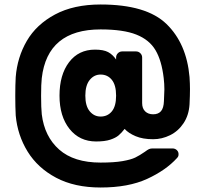

<svg xmlns="http://www.w3.org/2000/svg" viewBox="-20 -699 916 855"><path d="M535 -125Q521 -107 508 -96Q495 -85 471 -77Q447 -69 408 -69Q334 -69 289.5 -125Q245 -181 245 -273Q245 -366 287.5 -422Q330 -478 403 -478Q441 -478 461.5 -467Q482 -456 497 -434V-443Q497 -454 505 -462Q513 -470 524 -470H586Q597 -470 605 -462Q613 -454 613 -443V-240Q613 -216 626.5 -203Q640 -190 662 -190Q685 -190 697 -204Q709 -218 710 -249Q712 -285 712 -301Q712 -326 709 -351Q700 -429 672.5 -475.5Q645 -522 587 -545Q529 -568 428 -568Q191 -568 166 -351Q163 -326 163 -272Q163 -219 166 -190Q178 -91 243.5 -33Q309 25 428 25Q488 25 525.5 18.5Q563 12 582.5 2.5Q602 -7 625 -23Q637 -32 643.5 -35Q650 -38 660 -38H748Q760 -38 768 -30Q776 -22 775 -10Q775 -2 768 5Q719 59 635.5 97.5Q552 136 428 136Q312 136 230 92.5Q148 49 103 -24Q58 -97 50 -185Q48 -223 48 -272Q48 -322 50 -356Q57 -444 99.5 -517Q142 -590 225 -634.5Q308 -679 428 -679Q632 -679 721.5 -592Q811 -505 824 -356Q826 -326 826 -302Q826 -274 824 -234Q821 -186 797.5 -150.5Q774 -115 737.5 -97Q701 -79 662 -79Q616 -79 584 -92.5Q552 -106 535 -125ZM497 -273Q497 -320 478 -343.5Q459 -367 428 -367Q399 -367 379.5 -343Q360 -319 360 -273Q360 -227 379.5 -203.5Q399 -180 428 -180Q459 -180 478 -203Q497 -226 497 -273Z"/></svg>

Font: Hezaedrus
Style: Bold
Weight: 700
Designer: Hubert & Fischer
Foundry: Hubert & Fischer
Version: Version 1.10;September 3, 2019;FontCreator 11.5.0.2425 64-bi